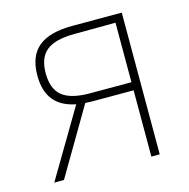

<svg xmlns="http://www.w3.org/2000/svg" viewBox="-84 -612 682 694"><g transform="rotate(-15 256.5 -265.0)"><path d="M399.4 -248H244.1L218.8 -249L72.3 0H36.1L186 -252.9Q130.9 -263.7 104 -297.4Q77.1 -331.1 77.1 -389.6Q77.1 -461.4 118.4 -495.8Q159.7 -530.3 246.1 -530.3H430.7V0H399.4ZM244.1 -278.3H399.4V-501L246.1 -500Q173.8 -500 141.1 -473.9Q108.4 -447.8 108.4 -389.6Q108.4 -330.6 140.9 -304.4Q173.3 -278.3 244.1 -278.3Z"/></g></svg>

Font: Pretendard Thin
Style: Regular
Weight: 100
Designer: Base glyphs from Inter by Rasmus Andersson; Hangeul glyphs from Noto Sans CJK(Source Han Sans) by Jang Soo-young and Kan
Foundry: Kil Hyung-jin
Version: Version 1.309